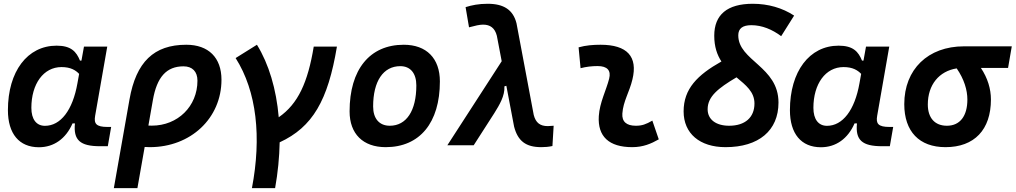

<svg xmlns="http://www.w3.org/2000/svg" viewBox="-20 -762 5327 1007"><path d="M407.2 -444.3H399.4C380.4 -490.7 353.5 -522.5 276.9 -522.5C123.5 -522.5 21.5 -387.2 21.5 -184.1C21.5 -60.5 80.6 10.3 184.1 10.3C262.7 10.3 325.7 -34.7 360.4 -114.7H373C364.3 -27.3 399.9 4.9 504.9 4.9H545.4L563 -96.2H543.9C484.4 -96.2 471.7 -113.3 479 -154.8L542.5 -517.6H420.4ZM302.7 -410.2C350.6 -410.2 377 -393.6 395 -374.5L386.2 -325.7C361.3 -183.6 297.9 -102.1 215.8 -102.1C170.9 -102.1 144.5 -136.2 144.5 -196.3C144.5 -321.8 208 -410.2 302.7 -410.2Z M957 -527.3C787.1 -527.3 693.8 -437 659.2 -240.7L577.1 224.6H700.7L738.8 8.8C747.6 9.3 756.3 9.8 765.6 9.8C980.5 9.8 1141.6 -142.1 1141.6 -343.8C1141.6 -460 1073.2 -527.3 957 -527.3ZM781.7 -236.3C802.7 -358.4 853.5 -414.1 942.4 -414.1C988.8 -414.1 1015.6 -386.7 1015.6 -338.9C1015.6 -204.6 912.6 -103 776.4 -103C770 -103 764.2 -103 758.3 -103.5Z M1301.3 224.6H1422.9C1437.5 143.1 1445.3 62 1446.8 -15.6C1619.6 -95.2 1700.2 -235.4 1747.1 -517.6H1625.5C1594.7 -330.1 1543.5 -217.3 1441.9 -147C1429.2 -294.4 1390.1 -426.3 1327.6 -527.3L1215.8 -457.5C1327.1 -282.2 1352.1 -41.5 1301.3 224.6Z M2002.9 9.8C2181.6 9.8 2287.1 -118.2 2287.1 -335C2287.1 -456.1 2216.8 -527.3 2097.7 -527.3C1918.9 -527.3 1813.5 -397.5 1813.5 -177.7C1813.5 -60.1 1883.8 9.8 2002.9 9.8ZM2024.4 -102.5C1969.2 -102.5 1937 -140.1 1937 -203.6C1937 -336.4 1990.2 -415 2079.6 -415C2132.8 -415 2163.6 -377.4 2163.6 -314C2163.6 -181.2 2111.8 -102.5 2024.4 -102.5Z M2818.8 9.8C2838.9 9.8 2856.4 8.3 2877.4 3.9L2883.8 -102.5C2867.2 -101.6 2857.9 -100.6 2853 -100.6C2813 -100.6 2790 -117.7 2779.3 -159.2L2689 -639.6C2671.4 -710.4 2622.1 -742.2 2538.1 -742.2C2490.2 -742.2 2455.1 -734.9 2421.9 -724.6L2439.9 -618.7C2472.2 -627.4 2495.1 -632.8 2513.7 -632.8C2550.8 -632.8 2575.7 -615.2 2585.9 -574.2L2611.3 -440.9L2326.2 0H2464.4L2572.8 -168.9C2599.1 -211.4 2628.4 -258.8 2625.5 -309.1L2635.7 -312L2676.3 -98.1C2695.8 -22.5 2737.8 9.8 2818.8 9.8Z M3401.4 -129.4C3367.7 -109.9 3347.2 -102.5 3314.9 -102.5C3265.6 -102.5 3241.2 -124 3244.1 -166.5C3248.5 -231 3281.2 -278.8 3296.9 -345.2C3326.2 -465.3 3269.5 -527.3 3129.9 -527.3C3091.3 -527.3 3052.7 -524.4 3014.6 -513.7L3024.9 -404.3C3054.7 -412.1 3084.5 -415.5 3114.3 -415.5C3165 -415.5 3186 -392.6 3174.8 -349.1C3160.2 -290.5 3125 -224.1 3120.6 -153.3C3113.8 -46.4 3173.8 9.8 3295.9 9.8C3353 9.8 3395 -8.3 3435.1 -31.2Z M3785.2 9.8C3959.5 9.8 4063 -77.1 4063 -224.1C4063 -413.6 3852.1 -442.9 3852.1 -576.7C3852.1 -612.8 3875 -629.9 3920.9 -629.9C3976.6 -629.9 4030.3 -607.4 4077.1 -572.3L4145 -680.2C4083.5 -720.7 4008.3 -742.2 3928.2 -742.2C3794.4 -742.2 3726.1 -685.1 3726.1 -574.7C3726.1 -516.6 3741.2 -474.1 3763.7 -439.5C3637.7 -368.7 3565.4 -296.4 3565.4 -177.7C3565.4 -62 3649.9 9.8 3785.2 9.8ZM3842.8 -356.4C3891.6 -315.4 3937 -280.8 3937 -219.2C3937 -146 3887.7 -102.5 3804.2 -102.5C3734.4 -102.5 3691.4 -135.7 3691.4 -189C3691.4 -255.4 3745.6 -298.8 3842.8 -356.4Z M4508.8 -444.3H4501C4481.9 -490.7 4455.1 -522.5 4378.4 -522.5C4225.1 -522.5 4123 -387.2 4123 -184.1C4123 -60.5 4182.1 10.3 4285.6 10.3C4364.3 10.3 4427.2 -34.7 4461.9 -114.7H4474.6C4465.8 -27.3 4501.5 4.9 4606.4 4.9H4647L4664.6 -96.2H4645.5C4585.9 -96.2 4573.2 -113.3 4580.6 -154.8L4644 -517.6H4522ZM4404.3 -410.2C4452.1 -410.2 4478.5 -393.6 4496.6 -374.5L4487.8 -325.7C4462.9 -183.6 4399.4 -102.1 4317.4 -102.1C4272.5 -102.1 4246.1 -136.2 4246.1 -196.3C4246.1 -321.8 4309.6 -410.2 4404.3 -410.2Z M4939 9.8C5090.3 9.8 5177.2 -81.5 5177.2 -240.2C5177.2 -295.4 5160.2 -352.5 5124.5 -405.8H5267.1L5286.6 -519H5035.6C4847.2 -519 4722.7 -398.4 4722.7 -215.8C4722.7 -72.3 4801.3 9.8 4939 9.8ZM4997.6 -403.3C5036.6 -347.2 5053.7 -289.6 5053.7 -240.2C5053.7 -152.8 5014.6 -102.5 4946.3 -102.5C4882.8 -102.5 4846.2 -143.6 4846.2 -213.9C4846.2 -317.4 4905.3 -388.7 4997.6 -403.3Z"/></svg>

Font: Cascadia Mono SemiBold
Style: Italic
Weight: 600
Italic angle: -10°
Monospace: yes
Designer: Aaron Bell
Foundry: Saja Typeworks
Version: Version 2404.023